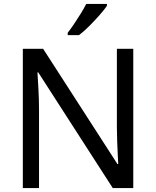

<svg xmlns="http://www.w3.org/2000/svg" viewBox="-20 -964 800 984"><path d="M663 0H558L176 -593H172Q174 -558 177 -506Q180 -454 180 -399V0H97V-714H201L582 -123H586Q585 -139 583.5 -171Q582 -203 580.5 -241Q579 -279 579 -311V-714H663ZM528 -934Q516 -916 491 -887.5Q466 -859 437.5 -830.5Q409 -802 385 -784H327V-796Q342 -815 359.5 -841Q377 -867 394 -894.5Q411 -922 422 -944H528Z"/></svg>

Font: Noto Sans Rejang
Style: Regular
Weight: 400
Designer: Monotype Design Team
Foundry: Monotype Imaging Inc.
Version: Version 2.001; ttfautohint (v1.8.4.7-5d5b)